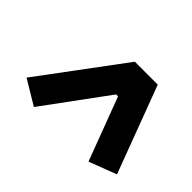

<svg xmlns="http://www.w3.org/2000/svg" viewBox="-88 -877 776 776"><g transform="rotate(45 300.0 -489.0)"><path d="M584 -325 466 -280 364 -551H353L154 -280L49 -343L313 -698H444Z"/></g></svg>

Font: IBM Plex Sans
Style: Bold Italic
Weight: 700
Italic angle: -11.31°
Designer: Mike Abbink, Paul van der Laan, Pieter van Rosmalen
Foundry: Bold Monday
Version: Version 3.201